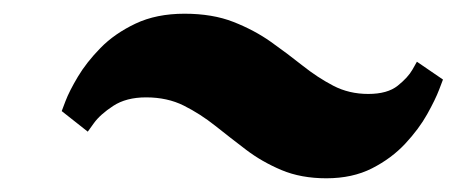

<svg xmlns="http://www.w3.org/2000/svg" viewBox="-20 -479 666 280"><path d="M626 -363Q626 -363 620.5 -348.5Q615 -334 603 -312.5Q591 -291 571 -269.5Q551 -248 522.5 -233.5Q494 -219 456 -219Q419 -219 390.5 -231Q362 -243 339 -260.5Q316 -278 294 -295.5Q272 -313 248 -325Q224 -337 193 -337Q164 -337 145 -324.5Q126 -312 117 -299.5Q108 -287 108 -287L70 -317Q70 -317 75.5 -331.5Q81 -346 93.5 -367Q106 -388 126.5 -409Q147 -430 177.5 -444.5Q208 -459 249 -459Q290 -459 320.5 -447Q351 -435 375 -418Q399 -401 421 -383.5Q443 -366 466 -354Q489 -342 517 -342Q545 -342 560 -354Q575 -366 581.5 -377.5Q588 -389 588 -389Z"/></svg>

Font: Arsenal SC
Style: Bold Italic
Weight: 700
Italic angle: -9.10001°
Designer: Andrij Shevchenko
Foundry: Stairsfor
Version: Version 2.001; ttfautohint (v1.8.4.7-5d5b)